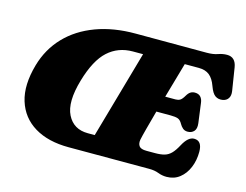

<svg xmlns="http://www.w3.org/2000/svg" viewBox="-100 -879 1353 1058"><g transform="rotate(15 576.5 -350.0)"><path d="M821.5 0H361.5Q244 0 166.2 -47Q88.5 -94 61.5 -181.2Q34.5 -268.5 69 -389.5Q97 -487 163.8 -556.8Q230.5 -626.5 330.8 -663.8Q431 -701 557.5 -700.5L962 -700Q998.5 -700 1023.5 -709Q1048.5 -718 1073.5 -718Q1122 -718 1131 -662L1151.5 -532.5Q1155.5 -506.5 1145 -490.8Q1134.5 -475 1113.5 -471.5Q1089 -467.5 1071.2 -479.8Q1053.5 -492 1039.5 -531Q1025.5 -570.5 1002.5 -589.2Q979.5 -608 941 -608H861Q853.5 -581 837.5 -525.8Q821.5 -470.5 803.5 -407H862.5Q877 -407 887.8 -413.2Q898.5 -419.5 911.5 -442Q921 -458 931.8 -464.5Q942.5 -471 956 -471Q977 -471 988.5 -458.8Q1000 -446.5 1002.5 -425.5L1017.5 -313Q1021.5 -282 1008 -267.2Q994.5 -252.5 972 -252.5Q955 -252.5 944.2 -262Q933.5 -271.5 926.5 -284Q915.5 -304.5 900.8 -309.8Q886 -315 858.5 -315H777.5Q761.5 -257 749 -210Q736.5 -163 732.5 -143Q728.5 -120 738.5 -106Q748.5 -92 780.5 -92H829.5Q862.5 -92 883.8 -98.2Q905 -104.5 921.5 -121.5Q938 -138.5 955 -170.5Q984 -224.5 1018 -224.5Q1063.5 -224.5 1063.5 -161.5Q1063.5 -113 1046.5 -72Q1029.5 -31 998.2 -6.5Q967 18 924 18Q898.5 18 875.5 9Q852.5 0 821.5 0ZM330.5 -372Q292 -240.5 326.8 -171.2Q361.5 -102 443.5 -102H483L625 -601.5H567Q483.5 -601.5 425 -548.5Q366.5 -495.5 330.5 -372Z"/></g></svg>

Font: Fraunces 9pt SuperSoft Black
Style: Italic
Weight: 900
Italic angle: -16°
Version: Version 1.000;[0bf87f6ff]